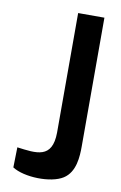

<svg xmlns="http://www.w3.org/2000/svg" viewBox="-85 -781 526 835"><g transform="rotate(10 178.5 -363.0)"><path d="M30 -22C82 12 201 16 254 -18C304 -50 307 -118 307 -165V-732H191V-204C190 -87 117 -100 32 -111Z"/></g></svg>

Font: Exo
Style: Demi Bold
Weight: 600
Designer: Natanael Gama
Version: Version 1.00